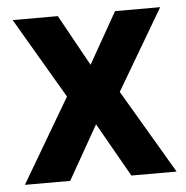

<svg xmlns="http://www.w3.org/2000/svg" viewBox="-44 -571 595 614"><g transform="rotate(-5 254.0 -264.0)"><path d="M163.6 -528.3 254.4 -364.1 347.3 -528.3H492.2L339.8 -269.6L498.7 0H353.5L255.2 -173L157.1 0H11.7L170.4 -269.6L18.6 -528.3Z"/></g></svg>

Font: Vazirmatn
Style: Regular
Weight: 400
Designer: Saber Rastikerdar
Foundry: Saber Rastikerdar
Version: Version 33.003;September 2, 2022;FontCreator 14.0.0.2862 64-